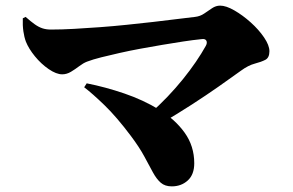

<svg xmlns="http://www.w3.org/2000/svg" viewBox="-20 -691 1040 682"><path d="M512 -287Q546 -317 575.5 -348Q605 -379 630 -410Q655 -441 675.5 -471Q696 -501 711 -528Q717 -539 713 -546.5Q709 -554 696 -552Q666 -549 630 -543.5Q594 -538 555.5 -531.5Q517 -525 479 -518Q441 -511 405.5 -503Q370 -495 340 -487.5Q310 -480 289 -472Q276 -467 261.5 -456Q247 -445 232 -436Q217 -427 201 -427Q180 -427 153 -445.5Q126 -464 104 -491Q82 -518 72 -543Q66 -559 63 -580Q60 -601 61 -626L71 -631Q89 -615 103 -605Q117 -595 130.5 -590.5Q144 -586 161 -586Q199 -586 243.5 -588.5Q288 -591 335.5 -594.5Q383 -598 431 -603Q479 -608 523.5 -613Q568 -618 606.5 -623Q645 -628 673 -631Q691 -633 705.5 -643Q720 -653 733.5 -662Q747 -671 762 -671Q783 -671 812.5 -654Q842 -637 870.5 -611.5Q899 -586 918 -558Q937 -530 937 -509Q937 -486 922.5 -478.5Q908 -471 885 -465Q862 -459 836 -440Q800 -414 756.5 -383.5Q713 -353 662 -320Q611 -287 553 -253ZM590 -29Q566 -29 551 -42Q536 -55 523 -79Q510 -103 492.5 -135.5Q475 -168 445 -208Q394 -276 351 -317.5Q308 -359 279 -381L288 -395Q354 -382 421.5 -359Q489 -336 545.5 -301.5Q602 -267 636 -219.5Q670 -172 670 -111Q670 -71 647 -50Q624 -29 590 -29Z"/></svg>

Font: Noto Serif JP Black
Style: Regular
Weight: 900
Designer: Ryoko NISHIZUKA 西塚涼子 (kana & ideographs); Frank Grießhammer (Latin, Greek & Cyrillic); Wenlong ZHANG 张文龙 (bopomofo); San
Foundry: Adobe
Version: Version 2.003-H1;hotconv 1.1.1;makeotfexe 2.6.0